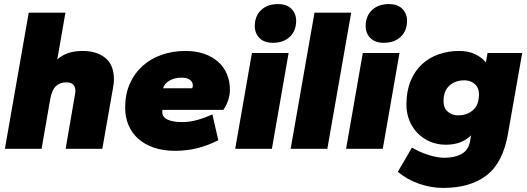

<svg xmlns="http://www.w3.org/2000/svg" viewBox="-20 -730 2586 942"><path d="M302 0 348 -267Q350 -277 350 -282Q350 -326 306 -326Q274 -326 254.5 -307.5Q235 -289 227 -247L184 0H4L121 -668H301L261 -438Q282 -458 313 -469Q344 -480 386 -480Q455 -480 497 -445.5Q539 -411 539 -340Q539 -329 537.5 -318.5Q536 -308 534 -296L482 0Z M839 10Q781 10 735.5 -5.5Q690 -21 658.5 -49Q627 -77 610.5 -116Q594 -155 594 -202Q594 -267 616.5 -318.5Q639 -370 679 -406Q719 -442 773 -461Q827 -480 890 -480Q941 -480 981.5 -466Q1022 -452 1050 -427Q1078 -402 1093 -367Q1108 -332 1108 -290Q1108 -264 1099.5 -238.5Q1091 -213 1076 -191H777Q776 -187 776 -182Q776 -155 802.5 -143Q829 -131 874 -131Q912 -131 950 -142Q988 -153 1022 -169L1051 -42Q1000 -16 948 -3Q896 10 839 10ZM870 -349Q838 -349 813 -335.5Q788 -322 780 -297H923Q926 -303 926 -312Q926 -327 912.5 -338Q899 -349 870 -349Z M1134 0 1216 -470H1396L1314 0ZM1319 -520Q1276 -520 1253 -543.5Q1230 -567 1230 -602Q1230 -651 1261 -680.5Q1292 -710 1344 -710Q1387 -710 1410 -686.5Q1433 -663 1433 -628Q1433 -579 1402 -549.5Q1371 -520 1319 -520Z M1406 0 1523 -668H1703L1586 0Z M1678 0 1760 -470H1940L1858 0ZM1863 -520Q1820 -520 1797 -543.5Q1774 -567 1774 -602Q1774 -651 1805 -680.5Q1836 -710 1888 -710Q1931 -710 1954 -686.5Q1977 -663 1977 -628Q1977 -579 1946 -549.5Q1915 -520 1863 -520Z M2167 -20Q2126 -20 2090.5 -35Q2055 -50 2029 -76.5Q2003 -103 1988.5 -139Q1974 -175 1974 -217Q1974 -283 1994.5 -332.5Q2015 -382 2050 -414.5Q2085 -447 2132 -463.5Q2179 -480 2232 -480Q2280 -480 2312.5 -463.5Q2345 -447 2364 -424L2372 -470H2542L2472 -72Q2447 69 2367 130.5Q2287 192 2154 192Q2095 192 2036 171.5Q1977 151 1932 113L2001 -6Q2040 17 2083 30.5Q2126 44 2161 44Q2211 44 2244.5 25.5Q2278 7 2286 -36L2291 -66Q2269 -44 2238.5 -32Q2208 -20 2167 -20ZM2227 -164Q2272 -164 2301 -190Q2330 -216 2330 -267Q2330 -300 2309 -318Q2288 -336 2259 -336Q2214 -336 2185 -310Q2156 -284 2156 -233Q2156 -200 2177 -182Q2198 -164 2227 -164Z"/></svg>

Font: Celebes Black
Style: Italic
Weight: 900
Italic angle: -10°
Designer: Anugrah Pasau
Foundry: Lafontype
Version: Version 1.000; ttfautohint (v1.8.4)